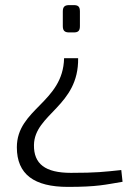

<svg xmlns="http://www.w3.org/2000/svg" viewBox="-20 -516 542 752"><path d="M251 -496C233 -496 226 -489 226 -471V-414C226 -396 233 -389 251 -389H269C287 -389 293 -396 293 -414V-471C293 -489 287 -496 269 -496ZM231 -288C227 -114 46 -90 46 61C46 167 114 216 246 216C362 216 393 207 460 196L455 150C388 157 358 161 258 161C157 161 112 126 113 52C115 -70 289 -100 286 -288Z"/></svg>

Font: SnT
Style: Regular
Weight: 300
Designer: Natanael Gama
Version: Version 1.001;PS 001.001;hotconv 1.0.70;makeotf.lib2.5.58329